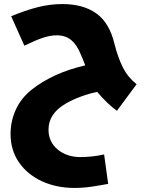

<svg xmlns="http://www.w3.org/2000/svg" viewBox="-20 -538 752 946"><path d="M348 388Q258 388 186.5 355Q115 322 73.5 262Q32 202 32 122Q32 59 58 2Q84 -55 137 -97Q186 -136 252 -166.5Q318 -197 400 -216Q394 -233 387 -249Q380 -265 377 -272Q359 -317 331 -340.5Q303 -364 259 -364Q229 -364 193.5 -352.5Q158 -341 100 -313L35 -458Q105 -487 165.5 -502.5Q226 -518 287 -518Q390 -518 454.5 -472Q519 -426 544 -322Q561 -254 585.5 -205.5Q610 -157 653 -123L556 8Q508 -27 459 -85Q422 -78 379.5 -62.5Q337 -47 303 -27Q219 22 219 101Q219 161 264 198.5Q309 236 377 236Q400 236 431 233Q462 230 493 223L513 368Q476 375 433 381.5Q390 388 348 388Z"/></svg>

Font: Noto Kufi Arabic Black
Style: Regular
Weight: 900
Designer: Monotype Design Team, David Williams, Khaled Hosny
Foundry: Google LLC
Version: Version 2.109; ttfautohint (v1.8.4.7-5d5b)